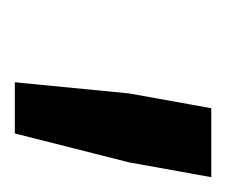

<svg xmlns="http://www.w3.org/2000/svg" viewBox="-43 -697 305 259"><g transform="rotate(90 109.5 -567.5)"><path d="M91 -435H160L199 -589L219 -700H126L106 -589Z"/></g></svg>

Font: Fixel Display 20240404 Medium
Style: Italic
Weight: 500
Italic angle: -10°
Designer: AlfaBravo + MacPaw
Foundry: Kyrylo Tkachov, Marchela Mozhyna, Serhii Makarenko, Maria Weinstein, Zakhar Kryvoshyya
Version: Version 1.211;Glyphs 3.2 (3225)